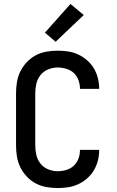

<svg xmlns="http://www.w3.org/2000/svg" viewBox="-20 -938 590 970"><path d="M271 12Q243 12 214.5 7Q186 2 160.5 -11.5Q135 -25 115 -46.5Q95 -68 82.5 -93.5Q70 -119 65.5 -147.5Q61 -176 61 -205V-465Q61 -494 65.5 -522.5Q70 -551 82.5 -576.5Q95 -602 115 -623.5Q135 -645 160.5 -658.5Q186 -672 214.5 -677Q243 -682 271 -682Q298 -682 324.5 -678Q351 -674 375.5 -662.5Q400 -651 420.5 -633Q441 -615 454.5 -592Q468 -569 474.5 -543Q481 -517 481 -490V-489H384V-490Q384 -512 376.5 -533Q369 -554 353 -569Q337 -584 315 -590.5Q293 -597 271 -597Q247 -597 223.5 -587.5Q200 -578 184.5 -558.5Q169 -539 163.5 -514.5Q158 -490 158 -465V-205Q158 -180 163.5 -155.5Q169 -131 184.5 -111.5Q200 -92 223.5 -82.5Q247 -73 271 -73Q293 -73 315 -79.5Q337 -86 353 -101Q369 -116 376.5 -137Q384 -158 384 -180V-181H481V-180Q481 -153 474.5 -127Q468 -101 454.5 -78Q441 -55 420.5 -37Q400 -19 375.5 -7.5Q351 4 324.5 8Q298 12 271 12ZM261 -727 207 -773 336 -918 403 -862Z"/></svg>

Font: Lode Dark
Style: Bold
Weight: 700
Monospace: yes
Designer: Belleve Invis
Foundry: Belleve Invis
Version: Version 29.2.0; ttfautohint (v1.8.3)